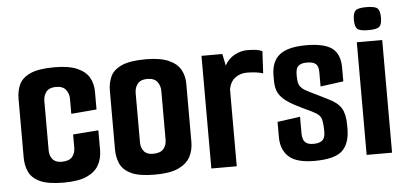

<svg xmlns="http://www.w3.org/2000/svg" viewBox="-46 -702 1690 798"><g transform="rotate(-5 799.5 -303.0)"><path d="M190 5Q124 5 90.5 -11Q57 -27 45 -54Q33 -81 33 -113V-358Q33 -391 45 -417.5Q57 -444 91.5 -460Q126 -476 193 -476Q253 -476 288 -460.5Q323 -445 337.5 -419Q352 -393 352 -360V-286L246 -277V-340Q246 -361 233.5 -377.5Q221 -394 192 -394Q164 -394 151.5 -378Q139 -362 139 -340V-133Q139 -112 151 -97Q163 -82 189 -82Q220 -82 233 -97.5Q246 -113 246 -136V-191L352 -199V-117Q352 -82 337 -54.5Q322 -27 287 -11Q252 5 190 5Z M571 5Q505 5 471.5 -11Q438 -27 426 -54Q414 -81 414 -113V-358Q414 -391 426 -417.5Q438 -444 472.5 -460Q507 -476 574 -476Q634 -476 669 -460.5Q704 -445 718.5 -419Q733 -393 733 -360V-117Q733 -82 718 -54.5Q703 -27 668 -11Q633 5 571 5ZM570 -82Q601 -82 614 -97.5Q627 -113 627 -136V-340Q627 -361 614.5 -377.5Q602 -394 573 -394Q545 -394 532.5 -378Q520 -362 520 -340V-133Q520 -112 532 -97Q544 -82 570 -82Z M806 0V-470H893L903 -421Q918 -449 944.5 -463Q971 -477 996 -477Q1023 -477 1037 -474.5Q1051 -472 1060 -467L1055 -375Q1044 -379 1026.5 -381.5Q1009 -384 987 -384Q960 -384 939 -368.5Q918 -353 912 -321V0Z M1236 6Q1161 6 1129 -23.5Q1097 -53 1097 -106V-169L1192 -182V-111Q1192 -100 1195.5 -89Q1199 -78 1209 -71.5Q1219 -65 1239 -65Q1262 -65 1274.5 -75Q1287 -85 1287 -111Q1287 -148 1281.5 -165.5Q1276 -183 1251 -195Q1243 -200 1231.5 -205Q1220 -210 1208 -216Q1196 -222 1185 -227.5Q1174 -233 1167 -237Q1137 -254 1122 -270Q1107 -286 1102 -303.5Q1097 -321 1097 -342V-361Q1097 -421 1132 -448.5Q1167 -476 1243 -476Q1319 -476 1351.5 -451Q1384 -426 1384 -370V-313L1288 -300V-360Q1288 -385 1276.5 -394.5Q1265 -404 1240 -404Q1220 -404 1209.5 -397.5Q1199 -391 1196 -380.5Q1193 -370 1193 -359Q1193 -328 1198 -316Q1203 -304 1219 -293Q1227 -288 1241 -281Q1255 -274 1274 -265Q1293 -256 1316 -244Q1354 -226 1369 -201Q1384 -176 1384 -131V-116Q1384 -54 1352.5 -24Q1321 6 1236 6Z M1454 0V-470H1560V0ZM1506 -516Q1470 -516 1460 -526Q1450 -536 1450 -563Q1450 -591 1460 -601.5Q1470 -612 1506 -612Q1543 -612 1553 -601.5Q1563 -591 1563 -563Q1563 -536 1553 -526Q1543 -516 1506 -516Z"/></g></svg>

Font: Smooch Sans
Style: Bold
Weight: 700
Designer: Robert E. Leuschke
Foundry: Robert E. Leuschke
Version: Version 1.010